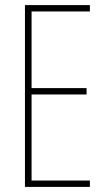

<svg xmlns="http://www.w3.org/2000/svg" viewBox="-20 -734 421 754"><path d="M333 0V-25H104V-363H320V-388H104V-689H333V-714H78V0Z"/></svg>

Font: Noto Sans Sinhala ExtraCondensed Thin
Style: Regular
Weight: 100
Width: 2
Designer: Jelle Bosma - Monotype Design Team
Foundry: Monotype Imaging Inc.
Version: Version 2.006